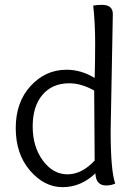

<svg xmlns="http://www.w3.org/2000/svg" viewBox="-20 -763 556 793"><path d="M446 -705 437 -223Q437 -56 456 -5Q440 3 418 3Q376 3 374 -47Q314 10 238.5 10Q163 10 104 -58.5Q45 -127 45 -234Q45 -341 106.5 -408Q168 -475 255 -475Q315 -475 371 -441Q373 -505 373 -586.5Q373 -668 365 -740Q381 -743 401 -743Q446 -743 446 -705ZM369 -389Q316 -419 266 -419Q196 -419 155.5 -371.5Q115 -324 115 -240.5Q115 -157 157 -100Q199 -43 258.5 -43Q318 -43 371 -100Q369 -358 369 -389Z"/></svg>

Font: Overlock
Style: Regular
Weight: 400
Designer: Dario Muhafara
Foundry: Dario Manuel Muhafara
Version: Version 1.002